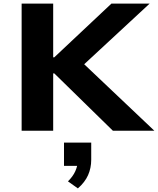

<svg xmlns="http://www.w3.org/2000/svg" viewBox="-20 -725 876 1065"><path d="M100 0V-705H275V-407H281L598 -705H810L401 -326L416 -398L836 0H606L281 -318H275V0ZM412 320 357 281Q385 253 397.5 225Q410 197 411 172L441 195H335V66H486V161Q486 207 468.5 246.5Q451 286 412 320Z"/></svg>

Font: Nunito Sans 7pt SemiExpanded ExtraBold
Style: Regular
Weight: 800
Width: 6
Designer: Vernon Adams
Foundry: Vernon Adams
Version: Version 3.101;gftools[0.9.27]